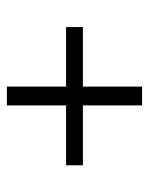

<svg xmlns="http://www.w3.org/2000/svg" viewBox="44 -550 442 571"><g transform="rotate(-90 265.5 -264.0)"><path d="M471 -239H294V-63H238V-239H60V-289H238V-465H294V-289H471Z"/></g></svg>

Font: Chakra Petch Light
Style: Regular
Weight: 300
Designer: Katatrad Aksorn Co.,Ltd.
Foundry: Cadson Demak Co.,Ltd.
Version: Version 1.000; ttfautohint (v1.6)